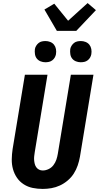

<svg xmlns="http://www.w3.org/2000/svg" viewBox="-20 -1221 644 1249"><path d="M258 8Q224 8 192.5 1.5Q161 -5 134.5 -22Q108 -39 90.5 -64.5Q73 -90 64.5 -120.5Q56 -151 56.5 -184.5Q57 -218 62 -251L142 -735H289L206 -231Q204 -218 202.5 -205Q201 -192 202 -179.5Q203 -167 206 -155Q209 -143 216 -133Q223 -123 234 -117.5Q245 -112 258 -112Q277 -112 296 -121Q315 -130 327.5 -146.5Q340 -163 346.5 -182Q353 -201 356 -220L441 -735H588L500 -201Q495 -173 485.5 -145Q476 -117 460 -92Q444 -67 420.5 -47Q397 -27 370 -14.5Q343 -2 314.5 3Q286 8 258 8ZM505 -816Q489 -816 474 -822Q459 -828 449.5 -840Q440 -852 437.5 -868.5Q435 -885 437 -902Q439 -913 445.5 -923.5Q452 -934 461.5 -941.5Q471 -949 482.5 -951.5Q494 -954 506 -954Q522 -954 537 -948Q552 -942 561.5 -930Q571 -918 574 -901.5Q577 -885 574 -868Q572 -857 566 -846.5Q560 -836 550 -828.5Q540 -821 528.5 -818.5Q517 -816 505 -816ZM275 -816Q259 -816 244 -822Q229 -828 219.5 -840Q210 -852 207.5 -868.5Q205 -885 207 -902Q209 -913 215.5 -923.5Q222 -934 231.5 -941.5Q241 -949 252.5 -951.5Q264 -954 276 -954Q292 -954 307 -948Q322 -942 331.5 -930Q341 -918 344 -901.5Q347 -885 344 -868Q342 -857 336 -846.5Q330 -836 320 -828.5Q310 -821 298.5 -818.5Q287 -816 275 -816ZM350 -1020 269 -1159 333 -1197 423 -1086 550 -1201 604 -1155 476 -1020Z"/></svg>

Font: Iosevka Aile Heavy
Style: Italic
Weight: 900
Italic angle: -9°
Designer: Belleve Invis
Foundry: Belleve Invis
Version: Version 31.1.0; ttfautohint (v1.8.4)